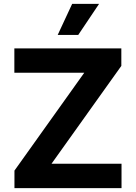

<svg xmlns="http://www.w3.org/2000/svg" viewBox="-20 -979 707 999"><path d="M612.3 0H55.2V-91.3L418.5 -600.6H54.7V-727.1H611.3V-636.2L248 -127H612.3ZM387.2 -797.4H280.3L355.5 -959H495.6Z"/></svg>

Font: My Font
Style: Bold
Weight: 500
Designer: Rasmus Andersson
Foundry: rsms
Version: Version 0.001